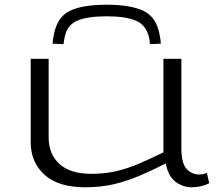

<svg xmlns="http://www.w3.org/2000/svg" viewBox="-20 -783 919 813"><path d="M341 10Q227 10 168.5 -43Q110 -96 110 -181V-534H186V-200Q186 -131 231.5 -89Q277 -47 366 -47Q425 -47 473.5 -58.5Q522 -70 569.5 -90.5Q617 -111 672 -138V-534H748V-156Q748 -91 770.5 -67.5Q793 -44 822 -44Q840 -44 856 -51L866 -7Q831 10 792 10Q754 10 723 -13.5Q692 -37 682 -91Q623 -61 570 -38.5Q517 -16 462 -3Q407 10 341 10ZM432 -763Q534 -763 588.5 -736.5Q643 -710 656 -635Q660 -618 661 -598L615 -596Q614 -603 613.5 -609.5Q613 -616 612 -621Q600 -676 556.5 -695Q513 -714 432 -714Q351 -714 307 -695.5Q263 -677 253 -622Q252 -616 251 -609.5Q250 -603 249 -596L203 -598Q203 -608 204.5 -617.5Q206 -627 208 -636Q222 -711 275.5 -737Q329 -763 432 -763Z"/></svg>

Font: Georama ExtraExtended Light
Style: Regular
Weight: 300
Width: 8
Designer: Jean-Baptiste Levee
Foundry: Production Type
Version: Version 1.000